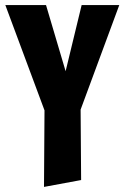

<svg xmlns="http://www.w3.org/2000/svg" viewBox="-20 -446 491 755"><path d="M297 -15 299 262 153 289 155 -12 1 -426H161L238 -166L301 -426H449Z"/></svg>

Font: Ysabeau Ultrabold
Style: Regular
Weight: 800
Designer: Christian Thalmann (Catharsis Fonts)
Version: Version 0.003